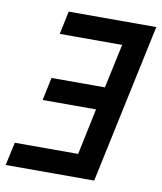

<svg xmlns="http://www.w3.org/2000/svg" viewBox="-79 -754 689 818"><g transform="rotate(10 265.5 -345.0)"><path d="M384 0H1L23 -100H297L339 -300H108L129 -399H360L401 -590H131L152 -690H531Z"/></g></svg>

Font: Radio Canada Condensed Medium
Style: Italic
Weight: 500
Width: 3
Italic angle: -12°
Designer: Charles Daoud, Etienne Aubert Bonn, Alexandre Saumier Demers, Jacques Le Bailly
Foundry: Radio-Canada
Version: Version 2.104; ttfautohint (v1.8.4.7-5d5b);gftools[0.9.28.de